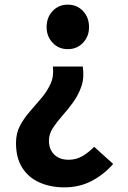

<svg xmlns="http://www.w3.org/2000/svg" viewBox="-20 -594 554 828"><path d="M258 214Q198 214 150.5 193Q103 172 76 129.5Q49 87 49 23Q49 -20 66.5 -52.5Q84 -85 109.5 -114Q135 -143 159 -171.5Q183 -200 198 -232.5Q213 -265 208 -307H337Q344 -259 331 -221.5Q318 -184 295.5 -153Q273 -122 249 -95Q225 -68 208 -42Q191 -16 191 13Q191 38 201.5 56.5Q212 75 231 85Q250 95 276 95Q309 95 336 79Q363 63 386 39L468 113Q429 158 376 186Q323 214 258 214ZM272 -382Q233 -382 207 -409.5Q181 -437 181 -477Q181 -519 207 -546.5Q233 -574 272 -574Q312 -574 338 -546.5Q364 -519 364 -477Q364 -437 338 -409.5Q312 -382 272 -382Z"/></svg>

Font: Noto Sans SC
Style: Bold
Weight: 700
Designer: Ryoko NISHIZUKA  (kana, bopomofo & ideographs); Paul D. Hunt (Latin, Greek & Cyrillic); Sandoll Communications , Soo-you
Foundry: Adobe
Version: Version 2.004-H2;hotconv 1.0.118;makeotfexe 2.5.65603